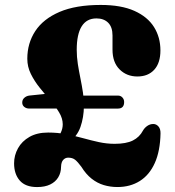

<svg xmlns="http://www.w3.org/2000/svg" viewBox="-20 -739 710 777"><path d="M255 -159.3 196.2 -164.8Q216.2 -182.7 225.1 -200.3Q234 -218 233.9 -236.1Q233.8 -259.9 219.4 -283.9Q205 -307.9 183.6 -332.7Q162.1 -357.4 140.7 -384Q119.3 -410.6 104.9 -439.7Q90.5 -468.7 90.5 -501.3Q90.5 -564 122.8 -613.3Q155.1 -662.5 221 -690.8Q286.9 -719 387.5 -719Q470.4 -719 523.9 -695Q577.4 -670.9 603.3 -629.5Q629.2 -588 629.2 -535Q629.2 -484.2 604.3 -456.9Q579.4 -429.5 536 -429.5Q492.6 -429.5 464 -458.1Q435.3 -486.6 435.3 -538V-595.5Q435.3 -629.6 417.7 -647.1Q400.1 -664.5 370.3 -664.5Q330.6 -664.5 310.5 -632.3Q290.5 -600.1 290.5 -537.5Q290.5 -508.8 295 -479.8Q299.6 -450.9 305.5 -421.8Q311.4 -392.7 315.7 -364.4Q320.1 -336.2 319.6 -309.4Q319.1 -263.6 305.5 -224.9Q292 -186.3 255 -159.3ZM37 -78.1Q37 -110.4 52.8 -138.9Q68.5 -167.4 99.3 -185Q130 -202.6 174.9 -202.6Q213.5 -202.6 248.5 -195.7Q283.6 -188.9 316.3 -179.8Q349 -170.7 380.6 -163.8Q412.3 -157 444.1 -157Q490.7 -157 517.6 -170.4Q544.6 -183.9 558.7 -210.8Q565.2 -222.1 576.4 -229.7Q587.7 -237.4 600.8 -237.2Q612.7 -237 621.3 -227.2Q629.9 -217.5 629.6 -199.1Q628.2 -127.6 606.4 -79.2Q584.7 -30.9 545.8 -6.5Q507 17.9 455.3 17.9Q426.4 17.9 399.9 10Q373.5 2.1 350.6 -16Q327.8 -34.1 309.3 -64Q294.9 -83.6 284.1 -92.3Q273.4 -101 255.9 -101Q244.1 -101 235.8 -91.9Q227.6 -82.8 227.1 -64Q226.9 -39.9 215.7 -21.4Q204.6 -2.9 183.2 7.5Q161.8 18 130 18Q83 18 60 -8.3Q37 -34.6 37 -78.1ZM70 -324.1Q70 -335.7 78.4 -343.1Q86.7 -350.6 98.3 -352.2L191 -361.8L244 -299.7H98.5Q86.5 -299.7 78.3 -306.3Q70 -312.8 70 -324.1ZM286.9 -299.6 283.2 -352.2H457.1Q468.4 -352.2 475.4 -344.5Q482.4 -336.9 482.4 -326.1Q482.4 -299.6 457.1 -299.6Z"/></svg>

Font: Fraunces SuperSoft Wonky
Style: Regular
Weight: 900
Version: Version 1.000;[b76b70a41]